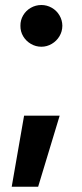

<svg xmlns="http://www.w3.org/2000/svg" viewBox="-20 -525 322 751"><path d="M129.2 205.4H25.8L74.2 -72.6H213.4ZM59.9 -424.2Q59.6 -446.2 70.6 -465Q81.6 -483.8 100.7 -494.6Q119.7 -505.4 141.9 -505.4Q163.5 -505.4 182.5 -494.6Q201.5 -483.8 212.6 -464.9Q223.7 -446 223.9 -424.2Q223.7 -402 212.6 -383.3Q201.5 -364.6 182.5 -353.4Q163.5 -342.2 141.9 -342.2Q119.7 -342.2 100.7 -353.4Q81.6 -364.6 70.6 -383.2Q59.6 -401.8 59.9 -424.2Z"/></svg>

Font: Pretendard Variable
Style: Regular
Weight: 400
Designer: Base glyphs from Inter by Rasmus Andersson; Hangul glyphs from Noto Sans CJK(Source Han Sans) by Jang Soo-young and Kang
Foundry: Kil Hyung-jin
Version: Version 1.100;FEAKit 1.0